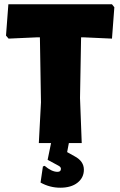

<svg xmlns="http://www.w3.org/2000/svg" viewBox="-20 -667 559 895"><path d="M301 0 293 42 327 61Q371 84 371 124Q371 161 341.5 184.5Q312 208 261 208Q212 208 169 184L180 109L188 106Q221 134 248 134Q264 134 264 120Q264 111 252 105L202 78L218 0H161L171 -190L166 -493H153L20 -487L8 -501L19 -647H502L513 -633L502 -487L370 -493H358L353 -210L361 0Z"/></svg>

Font: Alegreya Sans SC Black
Style: Regular
Weight: 900
Designer: Juan Pablo del Peral
Foundry: Huerta Tipografica
Version: Version 2.007